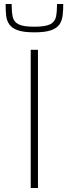

<svg xmlns="http://www.w3.org/2000/svg" viewBox="-20 -936 342 956"><path d="M133 0V-688H169V0ZM151 -775Q97 -775 68 -785.5Q39 -796 26 -815Q13 -834 10.5 -859.5Q8 -885 8 -916H38Q38 -879 43 -853.5Q48 -828 71.5 -815.5Q95 -803 151 -803Q207 -803 230.5 -815.5Q254 -828 259 -853.5Q264 -879 264 -916H295Q295 -885 292 -859.5Q289 -834 276.5 -815Q264 -796 234.5 -785.5Q205 -775 151 -775Z"/></svg>

Font: Saira Expanded Thin
Style: Regular
Weight: 250
Width: 7
Designer: Hector Gatti with collaboration of the Omnibus-Type team
Foundry: Omnibus-Type
Version: Version 1.101